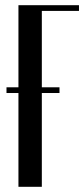

<svg xmlns="http://www.w3.org/2000/svg" viewBox="-20 -719 324 739"><path d="M51 -699H284V-677H141V0H51ZM5 -383H209V-361H5Z"/></svg>

Font: Moniqa SemBd Heading
Style: Regular
Weight: 600
Designer: Rajesh Rajput
Foundry: Rajesh Rajput
Version: Version 1.000